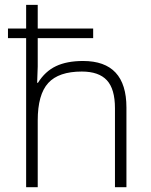

<svg xmlns="http://www.w3.org/2000/svg" viewBox="-20 -780 630 800"><path d="M459 0V-329.1Q459 -409.2 425.3 -445.6Q391.6 -481.9 320.8 -481.9Q224.6 -481.9 180.9 -434.1Q137.2 -386.2 137.2 -277.8V0H88.9V-621.1H13.2V-661.1H88.9V-759.8H137.2V-661.1H368.2V-621.1H137.2V-502.9L134.8 -435.1H138.2Q168 -482.9 213.4 -504.4Q258.8 -525.9 326.2 -525.9Q506.8 -525.9 506.8 -332V0Z"/></svg>

Font: Zoram GWebM Light
Style: Regular
Weight: 300
Foundry: Ascender Corporation
Version: Version 1.000